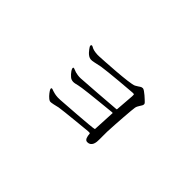

<svg xmlns="http://www.w3.org/2000/svg" viewBox="-34 -787 1068 1068"><g transform="rotate(45 500.0 -252.5)"><path d="M716 -420C709 -427 668 -467 654 -468C639 -468 638 -461 612 -447C586 -433 377 -422 357 -421C340 -420 318 -422 303 -428C295 -432 286 -438 282 -435C279 -433 278 -427 282 -421C289 -410 310 -378 335 -376C345 -374 374 -382 404 -388C446 -395 622 -410 630 -410C635 -410 641 -410 642 -409C643 -408 643 -402 643 -394C642 -387 637 -307 635 -289C635 -287 635 -284 634 -283C633 -281 629 -281 627 -281C602 -278 385 -263 370 -262C355 -261 334 -265 328 -267C312 -272 304 -277 301 -276C297 -275 297 -270 299 -265C304 -251 326 -227 338 -222C361 -213 374 -224 413 -229C450 -235 617 -251 624 -252H632C633 -251 632 -247 632 -245C632 -238 626 -136 626 -126C626 -120 626 -119 624 -118C614 -113 387 -98 375 -97C345 -95 329 -100 322 -102C308 -105 299 -111 296 -109C289 -107 293 -98 300 -88C306 -79 324 -56 339 -51C350 -48 383 -58 398 -61C426 -66 596 -82 605 -83C621 -84 623 -83 623 -78C624 -61 629 -37 645 -37C658 -36 679 -41 683 -76C685 -92 683 -140 684 -157C687 -225 696 -346 699 -360C702 -378 720 -396 721 -405C722 -410 722 -414 716 -420Z"/></g></svg>

Font: Shippori Mincho
Style: Regular
Weight: 400
Designer: Bonji Tadano  Ryoko NISHIZUKA  (kana & ideographs); Frank Grießhammer (Latin, Greek & Cyrillic); Wenlong ZHANG  (bopomof
Foundry: Adobe Systems Incorporated
Version: Version 1.003;PS 1.001;hotconv 16.6.54;makeotf.lib2.5.65590